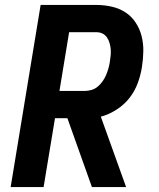

<svg xmlns="http://www.w3.org/2000/svg" viewBox="-20 -755 640 775"><path d="M489 0H351L252 -278H202L156 0H23L144 -735H369Q401 -735 431.5 -728Q462 -721 486.5 -705Q511 -689 527.5 -664Q544 -639 551.5 -609.5Q559 -580 558.5 -548.5Q558 -517 553 -485Q548 -452 536 -419.5Q524 -387 502.5 -359.5Q481 -332 450.5 -312.5Q420 -293 387 -284ZM220 -388H323Q336 -388 349.5 -392Q363 -396 374 -405Q385 -414 393.5 -426Q402 -438 407.5 -450.5Q413 -463 417 -476.5Q421 -490 423 -503Q425 -516 426.5 -529.5Q428 -543 427 -555.5Q426 -568 422.5 -580.5Q419 -593 412 -603.5Q405 -614 394 -619.5Q383 -625 369 -625H259Z"/></svg>

Font: Iosevka XBd Ex Obl
Style: Regular
Weight: 800
Width: 7
Italic angle: -9°
Monospace: yes
Designer: Belleve Invis
Foundry: Belleve Invis
Version: Version 32.5.0; ttfautohint (v1.8.4)